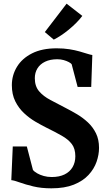

<svg xmlns="http://www.w3.org/2000/svg" viewBox="-20 -1015 577 1045"><path d="M259.5 10Q204.5 10 161 -0.5Q117.5 -11 87.5 -22Q57.5 -33 41.5 -34.5L49.5 -218H126L159.5 -89.5Q167 -80.5 182.2 -71.8Q197.5 -63 218 -57.2Q238.5 -51.5 261.5 -51.5Q302.5 -51.5 331.2 -65.5Q360 -79.5 375 -105.2Q390 -131 390 -164.5Q390 -205.5 371 -230.8Q352 -256 316.5 -276.2Q281 -296.5 231 -321Q204 -334.5 172 -353.2Q140 -372 111 -399Q82 -426 63.2 -463.5Q44.5 -501 44.5 -551.5Q44.5 -605.5 72.2 -651.2Q100 -697 154.2 -724.5Q208.5 -752 288.5 -752Q326.5 -752 357.8 -747Q389 -742 413.2 -735Q437.5 -728 454.8 -722.5Q472 -717 482.5 -715.5L476.5 -542H402.5L370 -665.5Q366 -671 354.2 -677.2Q342.5 -683.5 326.5 -688Q310.5 -692.5 291.5 -692.5Q253 -692.5 225.5 -679.2Q198 -666 183.8 -642.8Q169.5 -619.5 169.5 -589.5Q169.5 -545.5 192.8 -518.2Q216 -491 254.5 -470.8Q293 -450.5 339 -426.5Q368.5 -411.5 400 -392.8Q431.5 -374 458.5 -348.8Q485.5 -323.5 502.2 -289.8Q519 -256 519 -210Q519 -173 505.5 -134.2Q492 -95.5 461.8 -62.8Q431.5 -30 381.8 -10Q332 10 259.5 10ZM272.5 -799.5 224 -840.5 342.5 -995 428 -928.5Q413.5 -909 394.5 -890Q375.5 -871 354.5 -853.8Q333.5 -836.5 312.8 -822.8Q292 -809 273 -799.5Z"/></svg>

Font: Merriweather 24pt SemiCondensed
Style: Bold
Weight: 700
Width: 4
Designer: Eben Sorkin
Foundry: Eben Sorkin
Version: Version 2.100